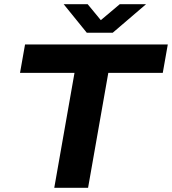

<svg xmlns="http://www.w3.org/2000/svg" viewBox="-20 -900 824 920"><path d="M240 0 337 -551H76L100 -687H784L760 -551H499L402 0ZM680 -880 520 -743H396L285 -880H400L489 -772L427 -773L554 -880Z"/></svg>

Font: Archivo SemiExpanded
Style: Bold Italic
Weight: 700
Width: 6
Italic angle: -10°
Designer: Hector Gatti
Foundry: Omnibus-Type
Version: Version 2.001